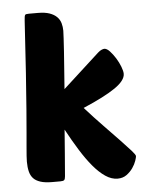

<svg xmlns="http://www.w3.org/2000/svg" viewBox="-53 -784 646 837"><g transform="rotate(-5 269.5 -365.0)"><path d="M516 -81Q516 -76 511 -61Q506 -46 495 -30Q484 -14 467.5 -2Q451 10 428 10Q401 10 374.5 -8Q348 -26 322 -57Q296 -88 269.5 -130.5Q243 -173 216 -223Q212 -170 208 -119Q204 -68 200 -20Q199 -8 195 -4Q191 0 178 0H142Q111 0 91 -6.5Q71 -13 60 -25Q49 -37 44.5 -55.5Q40 -74 40 -98Q40 -110 41 -123Q42 -136 44 -160Q46 -184 49.5 -223Q53 -262 58 -326Q63 -390 69.5 -483.5Q76 -577 84 -711Q85 -733 89 -737Q92 -740 105 -740H144Q175 -740 195 -733Q215 -726 227 -714Q239 -702 243.5 -686Q248 -670 248 -653Q248 -643 246.5 -619.5Q245 -596 243 -562.5Q241 -529 237.5 -487Q234 -445 231 -399L391 -545Q400 -553 407.5 -556Q415 -559 419 -559Q430 -559 443 -545Q456 -531 467.5 -512.5Q479 -494 486.5 -474.5Q494 -455 494 -443Q494 -414 447.5 -382Q401 -350 307 -310Q349 -263 387 -224Q425 -185 453.5 -155Q482 -125 499 -106Q516 -87 516 -81Z"/></g></svg>

Font: PoetsenOne
Style: Regular
Weight: 400
Designer: Rodrigo Fuenzalida, Pablo Impallari
Foundry: Pablo Impallari, Rodrigo Fuenzalida
Version: Version 1.000; ttfautohint (v0.8) -G 200 -r 50